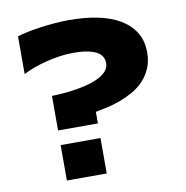

<svg xmlns="http://www.w3.org/2000/svg" viewBox="-78 -757 804 832"><g transform="rotate(-10 324.5 -341.5)"><path d="M588.9 -486.8Q588.9 -447.3 575.9 -417.2Q563 -387.2 541.7 -364.5Q520.5 -341.8 493.2 -326.2Q465.8 -310.5 436.5 -299.6Q407.2 -288.6 378.2 -282Q349.1 -275.4 325.2 -271V-220.2H149.9V-372.1Q182.6 -373 214.4 -376.2Q246.1 -379.4 274.4 -384.8Q302.7 -390.1 326.9 -398.2Q351.1 -406.2 368.7 -417Q386.2 -427.7 396 -441.2Q405.8 -454.6 405.8 -471.2Q405.8 -484.9 399.9 -497.3Q394 -509.8 378.9 -519.3Q363.8 -528.8 337.9 -534.4Q312 -540 272 -540Q243.2 -540 211.9 -535.4Q180.7 -530.8 151.1 -523.2Q121.6 -515.6 95.2 -505.9Q68.8 -496.1 49.8 -485.8V-651.9Q67.4 -657.7 94.2 -663.3Q121.1 -668.9 152.3 -673.3Q183.6 -677.7 216.6 -680.4Q249.5 -683.1 279.8 -683.1Q345.7 -683.1 402.1 -672.1Q458.5 -661.1 500 -637.2Q541.5 -613.3 565.2 -576.2Q588.9 -539.1 588.9 -486.8ZM149.9 0V-155.8H325.2V0Z"/></g></svg>

Font: Syncopate
Style: Bold
Weight: 700
Designer: Astigmatic (AOETI)
Foundry: Astigmatic (AOETI)
Version: Version 1.001 2011